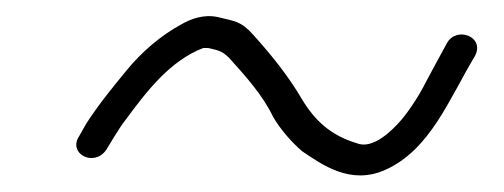

<svg xmlns="http://www.w3.org/2000/svg" viewBox="-20 -410 619 236"><path d="M110.7 -226 119.2 -240C124.8 -249.3 129.9 -257 134.6 -263C160 -297.3 188.5 -335.1 229.8 -351H235.8C249.3 -347.9 252.6 -347.4 261.5 -339C281.6 -316.6 302.8 -293.4 315.9 -266C324.8 -250.8 339 -234.6 351.5 -224C375.7 -207.8 410.5 -182.2 453.1 -201C508.9 -225.6 532.3 -289 563.7 -341C576.7 -365.3 540.6 -378 529.4 -357C519.4 -338.7 513.7 -328.3 503.4 -309C495.8 -293.6 483.6 -274.8 473.6 -263C463 -250.6 438.6 -225.6 418.5 -234C386.6 -243.4 366.5 -262.3 351.2 -288C333.8 -317.5 314 -341.9 291.5 -367C275.7 -384.6 268.6 -383.7 247.8 -389C230.3 -392.8 214.3 -386.7 202.8 -380C177.5 -366.4 153.8 -345.7 136 -324C119.1 -303.4 101.2 -281.7 86 -258L77.5 -243C62.7 -221.2 95.7 -203.9 110.7 -226Z"/></svg>

Font: Just Breathe
Style: Obl2
Weight: 400
Foundry: Cannot Into Space Fonts
Version: Version 0.72